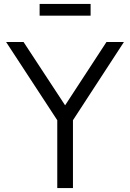

<svg xmlns="http://www.w3.org/2000/svg" viewBox="-20 -959 663 979"><path d="M272 0H352V-346L612 -745H523L312 -422L100 -745H11L272 -346ZM182 -879H442V-939H182Z"/></svg>

Font: Plus Jakarta Sans
Style: Regular
Weight: 400
Designer: Gumpita Rahayu
Foundry: Tokotype
Version: Version 2.004; ttfautohint (v1.8.3)